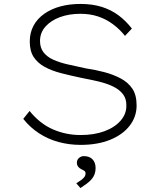

<svg xmlns="http://www.w3.org/2000/svg" viewBox="-20 -725 807 974"><path d="M389 10Q331 10 277.5 -4.5Q224 -19 178.5 -48.5Q133 -78 98 -122L130 -162Q183 -97 249 -68.5Q315 -40 389 -40Q457 -40 509 -59Q561 -78 591.5 -112.5Q622 -147 621 -191Q621 -223 606 -244Q591 -265 567 -279Q543 -293 512.5 -302.5Q482 -312 449.5 -318.5Q417 -325 388 -331Q336 -342 289.5 -354Q243 -366 207 -385.5Q171 -405 151 -435.5Q131 -466 131 -514Q131 -559 150 -594.5Q169 -630 204.5 -655Q240 -680 286.5 -692.5Q333 -705 388 -705Q449 -705 496.5 -690Q544 -675 581.5 -647Q619 -619 649 -580L614 -543Q587 -577 552.5 -602.5Q518 -628 477.5 -641.5Q437 -655 388 -655Q330 -655 284 -638Q238 -621 210.5 -590Q183 -559 183 -517Q183 -483 200.5 -460Q218 -437 249.5 -422.5Q281 -408 323 -398.5Q365 -389 416 -378Q464 -371 509.5 -359Q555 -347 592.5 -327Q630 -307 651.5 -275Q673 -243 673 -190Q673 -133 638 -87.5Q603 -42 539 -16Q475 10 389 10ZM388 229 367 205Q383 195 393.5 187Q404 179 409 171.5Q414 164 414 156Q414 145 407 141Q400 137 392 133Q383 129 376.5 120.5Q370 112 370 100Q370 86 380.5 76.5Q391 67 406 67Q433 67 449 83Q465 99 465 128Q465 145 459.5 159.5Q454 174 443.5 185.5Q433 197 419 207.5Q405 218 388 229Z"/></svg>

Font: Lexend Giga ExtraLight
Style: Regular
Weight: 250
Version: Version 1.007